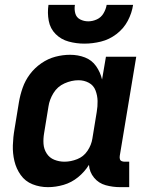

<svg xmlns="http://www.w3.org/2000/svg" viewBox="-20 -764 616 792"><path d="M178 8Q210 8 242.5 -1.5Q275 -11 302 -33Q329 -55 347 -84Q349 -54 368 -31Q387 -8 416 0Q445 8 476 8H513V-97H494Q487 -97 481.5 -99.5Q476 -102 474.5 -108Q473 -114 474 -121L542 -530H417L401 -436Q394 -466 376.5 -491Q359 -516 330.5 -527Q302 -538 269 -538Q239 -538 208.5 -530Q178 -522 150.5 -503Q123 -484 103.5 -458Q84 -432 73.5 -402Q63 -372 58 -342L40 -232Q34 -198 33 -164.5Q32 -131 39.5 -99.5Q47 -68 65.5 -42Q84 -16 114 -4Q144 8 178 8ZM246 -97Q224 -97 204 -105Q184 -113 172.5 -131Q161 -149 159.5 -170.5Q158 -192 162 -215L180 -325Q184 -353 200.5 -380Q217 -407 246 -420Q275 -433 304 -433Q327 -433 346.5 -422.5Q366 -412 374 -391Q382 -370 382.5 -347.5Q383 -325 379 -302L361 -192Q357 -166 341 -142Q325 -118 298.5 -107.5Q272 -97 246 -97ZM328 -584Q362 -584 396.5 -592.5Q431 -601 460.5 -623.5Q490 -646 507 -678Q524 -710 529 -744H420Q417 -726 407 -709Q397 -692 379.5 -684Q362 -676 344 -676Q326 -676 310.5 -684Q295 -692 290.5 -709Q286 -726 289 -744H180Q175 -711 181 -678.5Q187 -646 209.5 -623.5Q232 -601 263.5 -592.5Q295 -584 328 -584Z"/></svg>

Font: Iosevka Sparkle
Style: Bold Italic
Weight: 700
Italic angle: -9°
Designer: Belleve Invis
Foundry: Belleve Invis
Version: Version 4.5.0; ttfautohint (v1.8.3)